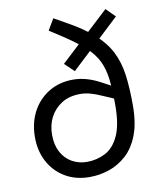

<svg xmlns="http://www.w3.org/2000/svg" viewBox="-86 -834 772 911"><g transform="rotate(-10 300.5 -379.0)"><path d="M290 -500 245 -543 484 -765 527 -722ZM273 7Q206 7 155.5 -23Q105 -53 77 -105Q49 -157 49 -223Q49 -292 77 -345.5Q105 -399 156 -430.5Q207 -462 274 -462Q309 -462 342 -452Q375 -442 406 -425L464 -394L462 -335L399 -362Q368 -376 343.5 -382.5Q319 -389 296 -389Q243 -389 206.5 -366Q170 -343 150.5 -305.5Q131 -268 131 -221Q131 -172 150 -137Q169 -102 201.5 -84Q234 -66 273 -66Q320 -66 361 -87Q402 -108 426.5 -161Q451 -214 451 -308Q451 -382 445 -432.5Q439 -483 420.5 -521.5Q402 -560 363.5 -595Q325 -630 261 -672L201 -711L233 -765L291 -732Q369 -689 417 -646Q465 -603 490.5 -553Q516 -503 524.5 -440Q533 -377 533 -293Q533 -208 511 -150.5Q489 -93 451 -58.5Q413 -24 367 -8.5Q321 7 273 7Z"/></g></svg>

Font: REM Light
Style: Regular
Weight: 300
Designer: Octavio Pardo
Foundry: Ashler Design
Version: Version 1.005;gftools[0.9.28]